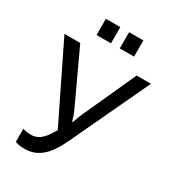

<svg xmlns="http://www.w3.org/2000/svg" viewBox="-226 -1076 1090 1211"><g transform="rotate(30 318.5 -470.5)"><path d="M78 -93V3C89 6 99 9 109 11C119 12 133 13 150 13C272 13 330 -94 375 -192L633 -741H529L357 -363C350 -347 344 -333 340 -322C336 -310 332 -298 327 -286H322C318 -298 313 -310 311 -322C307 -334 301 -348 293 -365L118 -741H3L270 -194C240 -142 206 -84 139 -84C124 -84 113 -85 104 -86C95 -88 86 -90 78 -93ZM182 -954V-836H287V-954ZM351 -954V-836H455V-954Z"/></g></svg>

Font: Cheyenne Sans Medium
Style: Regular
Weight: 500
Designer: The Public Sans project authors (U.S. Web Design System), Libre Franklin designed by Pablo Impallari and Rodrigo Fuenzal
Foundry: The Cheyenne Sans Project Authors
Version: Version 2.007